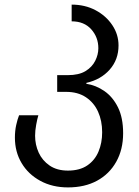

<svg xmlns="http://www.w3.org/2000/svg" viewBox="-20 -566 606 836"><path d="M275.9 250Q208 250 155.5 221.4Q103 192.9 74 144Q44.9 95.2 44.9 33.2Q44.9 3.9 50.5 -21.5Q56.2 -46.9 63 -64H147Q142.1 -47.9 137.5 -22.5Q132.8 2.9 132.8 24.9Q132.8 64 148.4 98.4Q164.1 132.8 196 154.8Q228 176.8 275.9 176.8Q327.1 176.8 360.1 154.3Q393.1 131.8 408.9 94Q424.8 56.2 424.8 9.8Q424.8 -40 407 -79.6Q389.2 -119.1 354 -142.6Q318.8 -166 268.1 -166H229V-238.8H274.9Q323.2 -238.8 352.1 -256.3Q380.9 -273.9 394.5 -301Q408.2 -328.1 408.2 -356Q408.2 -403.8 377.2 -438.5Q346.2 -473.1 292 -473.1V-545.9Q350.1 -545.9 396 -521.5Q441.9 -497.1 469 -456.5Q496.1 -416 496.1 -368.2Q496.1 -306.2 457.5 -262.7Q418.9 -219.2 356 -205.1V-201.2Q397.9 -194.8 434.6 -169.4Q471.2 -144 493.7 -98.6Q516.1 -53.2 516.1 14.2Q516.1 85 486.1 138.4Q456.1 191.9 402.6 220.9Q349.1 250 275.9 250Z"/></svg>

Font: Kurinto Seri
Style: Regular
Weight: 400
Designer: Kurinto was developed by Clint Goss from a range of fonts that are compatible with the SIL Open Font License Version 1.1
Foundry: Clinton F. Goss
Version: Version 2.196; July 25, 2020